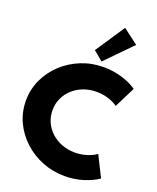

<svg xmlns="http://www.w3.org/2000/svg" viewBox="-205 -1285 1161 1419"><g transform="rotate(20 375.0 -575.5)"><path d="M480 16Q386.5 16 303.5 -17.2Q220.5 -50.5 157 -109.2Q93.5 -168 57.5 -245.5Q21.5 -323 21.5 -411.5Q21.5 -500.5 57.8 -578.2Q94 -656 157.2 -714.8Q220.5 -773.5 303.2 -806.8Q386 -840 479 -840Q554.5 -840 623.5 -819Q692.5 -798 740.5 -764.5L658.5 -600.5Q628 -623.5 583.5 -637Q539 -650.5 491.5 -650.5Q436.5 -650.5 389 -632.5Q341.5 -614.5 305.8 -582Q270 -549.5 250.2 -506.2Q230.5 -463 230.5 -412Q230.5 -361 250.2 -317.8Q270 -274.5 305.8 -242Q341.5 -209.5 389 -191.5Q436.5 -173.5 491.5 -173.5Q539 -173.5 583.5 -187Q628 -200.5 658.5 -223.5L740.5 -59.5Q694.5 -27.5 626 -5.8Q557.5 16 480 16ZM448 -873.5 373 -935.5 527 -1167 646.5 -1076Z"/></g></svg>

Font: Spartan Thin ExtraBold
Style: Regular
Weight: 800
Version: Version 1.004